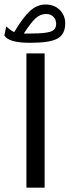

<svg xmlns="http://www.w3.org/2000/svg" viewBox="-45 -851 316 870"><path d="M157.2 -608.9V-0.5H74.7V-608.9ZM-25.4 -690.4 -16.6 -731Q-10.3 -725.6 0.2 -717.3Q10.7 -709 19.5 -705.6Q59.1 -772.5 91.1 -801.5Q123 -830.6 161.6 -830.6Q200.7 -830.6 225.6 -806.2Q250.5 -781.7 250.5 -745.1Q250.5 -696.3 216.3 -676.8Q182.1 -657.2 98.1 -657.2H85.9Q42 -657.2 13.7 -665.3Q-14.6 -673.3 -25.4 -690.4ZM97.2 -699.2Q160.2 -699.2 184.8 -707.8Q209.5 -716.3 209.5 -743.2Q209.5 -762.2 197 -774.9Q184.6 -787.6 164.1 -787.6Q137.2 -787.6 115.7 -767.6Q94.2 -747.6 63 -699.2Z"/></svg>

Font: Vazirmatn UI
Style: Regular
Weight: 400
Designer: Saber Rastikerdar
Foundry: Saber Rastikerdar
Version: Version 33.003